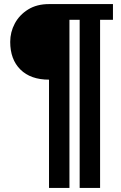

<svg xmlns="http://www.w3.org/2000/svg" viewBox="-20 -720 593 940"><path d="M220 200V-330Q130 -330 80 -379.5Q30 -429 30 -515Q30 -563 52.5 -605Q75 -647 117.5 -673.5Q160 -700 220 -700H533V-623H470V200H370V-623H320V200Z"/></svg>

Font: Cuprum SemiBold
Style: Regular
Weight: 600
Designer: Jovanny Lemonad
Foundry: Jovanny Lemonad
Version: Version 3.000